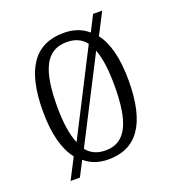

<svg xmlns="http://www.w3.org/2000/svg" viewBox="-117 -664 707 792"><g transform="rotate(-20 237.0 -268.0)"><path d="M105 -51 58 40H99L133 -26C160 -2 195 10 237 10C360 10 425 -78 425 -268C425 -365 407 -436 372 -481L421 -576H381L346 -507C317 -532 282 -544 239 -544C112 -544 49 -454 49 -268C49 -168 69 -97 105 -51ZM322 -466 136 -102C119 -142 111 -197 111 -268C111 -425 146 -504 238 -504C275 -504 302 -492 322 -466ZM238 -29C201 -29 174 -42 155 -66L341 -429C356 -390 363 -337 363 -268C363 -113 330 -29 238 -29Z"/></g></svg>

Font: Noto Serif Sinhala Condensed Light
Style: Regular
Weight: 300
Width: 3
Designer: Jelle Bosma - Monotype Design Team
Foundry: Monotype Imaging Inc.
Version: Version 2.007